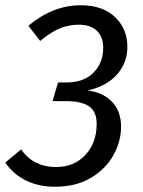

<svg xmlns="http://www.w3.org/2000/svg" viewBox="-31 -699 544 731"><path d="M454 -521Q454 -461 415.5 -416.5Q377 -372 302 -354Q358 -349 394 -313Q430 -277 430 -216Q430 -162 401.5 -109.5Q373 -57 316 -22.5Q259 12 178 12Q117 12 68.5 -11.5Q20 -35 -11 -80L49 -130Q76 -94 108.5 -78.5Q141 -63 182 -63Q251 -63 294 -109Q337 -155 337 -227Q337 -275 307.5 -294.5Q278 -314 221 -314H169L190 -385H222Q288 -385 325 -422.5Q362 -460 362 -517Q362 -559 337.5 -582Q313 -605 269 -605Q229 -605 194.5 -590Q160 -575 122 -543L77 -601Q171 -679 276 -679Q360 -679 407 -634Q454 -589 454 -521Z"/></svg>

Font: Fira Sans
Style: Italic
Weight: 400
Italic angle: -8°
Designer: bBox Type GmbH & Carrois Corporate GbR & Edenspiekermann AG
Foundry: bBox Type GmbH & Carrois Corporate GbR & Edenspiekermann AG
Version: Version 4.301